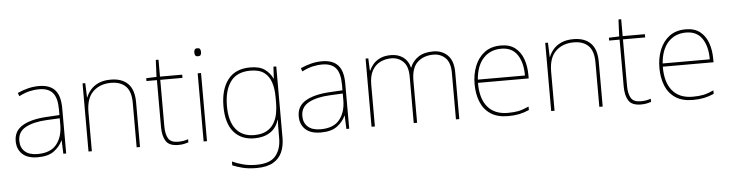

<svg xmlns="http://www.w3.org/2000/svg" viewBox="-53 -982 5634 1482"><g transform="rotate(-5 2764.0 -240.5)"><path d="M264 -537Q346 -537 387 -492.5Q428 -448 428 -350V0H406L402 -103H400Q379 -57 334 -23.5Q289 10 208 10Q129 10 88.5 -28Q48 -66 48 -129Q48 -208 114.5 -247.5Q181 -287 299 -294L402 -300V-343Q402 -433 368 -472.5Q334 -512 264 -512Q224 -512 186.5 -503Q149 -494 106 -472L97 -498Q137 -516 178.5 -526.5Q220 -537 264 -537ZM301 -270Q199 -265 137.5 -232Q76 -199 76 -129Q76 -76 110 -45.5Q144 -15 208 -15Q308 -15 354.5 -72Q401 -129 402 -220V-275Z M820 -538Q906 -538 953 -491Q1000 -444 1000 -346V0H974V-345Q974 -433 933.5 -473Q893 -513 820 -513Q734 -513 680.5 -461.5Q627 -410 627 -302V0H601V-528H622L626 -417H628Q640 -448 663.5 -475.5Q687 -503 725.5 -520.5Q764 -538 820 -538Z M1296 -15Q1321 -15 1340 -18.5Q1359 -22 1375 -28V-3Q1359 2 1340.5 6Q1322 10 1296 10Q1226 10 1200.5 -30Q1175 -70 1175 -140V-503H1094V-525L1174 -528L1180 -659H1201V-528H1373V-503H1201V-143Q1201 -82 1221 -48.5Q1241 -15 1296 -15Z M1506 -721Q1524 -721 1528.5 -711.5Q1533 -702 1533 -690Q1533 -677 1528.5 -668Q1524 -659 1506 -659Q1491 -659 1486 -668Q1481 -677 1481 -690Q1481 -702 1486 -711.5Q1491 -721 1506 -721ZM1519 -528V0H1493V-528Z M1900 -538Q1973 -538 2012.5 -509.5Q2052 -481 2073 -437H2075L2080 -528H2102V25Q2102 88 2080.5 136.5Q2059 185 2011 212.5Q1963 240 1883 240Q1822 240 1777.5 229Q1733 218 1697 203V173Q1733 190 1780 202.5Q1827 215 1883 215Q1989 215 2032.5 163Q2076 111 2076 25V-17Q2076 -46 2076.5 -67Q2077 -88 2078 -117H2076Q2058 -55 2009 -22.5Q1960 10 1886 10Q1784 10 1726.5 -57.5Q1669 -125 1669 -256Q1669 -387 1727 -462.5Q1785 -538 1900 -538ZM1900 -513Q1795 -513 1745.5 -445Q1696 -377 1696 -256Q1696 -138 1745.5 -76.5Q1795 -15 1886 -15Q1945 -15 1982 -35.5Q2019 -56 2039.5 -89.5Q2060 -123 2068 -164Q2076 -205 2076 -246V-294Q2076 -357 2060 -406.5Q2044 -456 2006 -484.5Q1968 -513 1900 -513Z M2457 -537Q2539 -537 2580 -492.5Q2621 -448 2621 -350V0H2599L2595 -103H2593Q2572 -57 2527 -23.5Q2482 10 2401 10Q2322 10 2281.5 -28Q2241 -66 2241 -129Q2241 -208 2307.5 -247.5Q2374 -287 2492 -294L2595 -300V-343Q2595 -433 2561 -472.5Q2527 -512 2457 -512Q2417 -512 2379.5 -503Q2342 -494 2299 -472L2290 -498Q2330 -516 2371.5 -526.5Q2413 -537 2457 -537ZM2494 -270Q2392 -265 2330.5 -232Q2269 -199 2269 -129Q2269 -76 2303 -45.5Q2337 -15 2401 -15Q2501 -15 2547.5 -72Q2594 -129 2595 -220V-275Z M3318 -538Q3386 -538 3430 -495Q3474 -452 3474 -361V0H3448V-360Q3448 -440 3410.5 -476.5Q3373 -513 3318 -513Q3243 -513 3195 -469.5Q3147 -426 3147 -325V0H3121V-360Q3121 -440 3083.5 -476.5Q3046 -513 2991 -513Q2945 -513 2906 -494Q2867 -475 2843.5 -433.5Q2820 -392 2820 -325V0H2794V-528H2815L2819 -432H2821Q2832 -457 2852 -481Q2872 -505 2906 -521.5Q2940 -538 2991 -538Q3046 -538 3085 -510Q3124 -482 3137 -429H3139Q3158 -478 3202.5 -508Q3247 -538 3318 -538Z M3843 -538Q3911 -538 3953 -505Q3995 -472 4015 -416.5Q4035 -361 4035 -291V-266H3642Q3641 -145 3695 -80Q3749 -15 3852 -15Q3900 -15 3934.5 -22Q3969 -29 4015 -50V-23Q3977 -6 3938.5 2Q3900 10 3852 10Q3769 10 3716.5 -25Q3664 -60 3639.5 -121Q3615 -182 3615 -259Q3615 -334 3640 -397.5Q3665 -461 3715.5 -499.5Q3766 -538 3843 -538ZM3843 -513Q3759 -513 3705.5 -456.5Q3652 -400 3643 -291H4008Q4009 -390 3968 -451.5Q3927 -513 3843 -513Z M4405 -538Q4491 -538 4538 -491Q4585 -444 4585 -346V0H4559V-345Q4559 -433 4518.5 -473Q4478 -513 4405 -513Q4319 -513 4265.5 -461.5Q4212 -410 4212 -302V0H4186V-528H4207L4211 -417H4213Q4225 -448 4248.5 -475.5Q4272 -503 4310.5 -520.5Q4349 -538 4405 -538Z M4881 -15Q4906 -15 4925 -18.5Q4944 -22 4960 -28V-3Q4944 2 4925.5 6Q4907 10 4881 10Q4811 10 4785.5 -30Q4760 -70 4760 -140V-503H4679V-525L4759 -528L4765 -659H4786V-528H4958V-503H4786V-143Q4786 -82 4806 -48.5Q4826 -15 4881 -15Z M5275 -538Q5343 -538 5385 -505Q5427 -472 5447 -416.5Q5467 -361 5467 -291V-266H5074Q5073 -145 5127 -80Q5181 -15 5284 -15Q5332 -15 5366.5 -22Q5401 -29 5447 -50V-23Q5409 -6 5370.5 2Q5332 10 5284 10Q5201 10 5148.5 -25Q5096 -60 5071.5 -121Q5047 -182 5047 -259Q5047 -334 5072 -397.5Q5097 -461 5147.5 -499.5Q5198 -538 5275 -538ZM5275 -513Q5191 -513 5137.5 -456.5Q5084 -400 5075 -291H5440Q5441 -390 5400 -451.5Q5359 -513 5275 -513Z"/></g></svg>

Font: Noto Sans Khmer UI Thin
Style: Regular
Weight: 100
Designer: Danh Hong and the Monotype Design Team
Foundry: Monotype Imaging Inc.
Version: Version 2.002; ttfautohint (v1.8.4.7-5d5b)